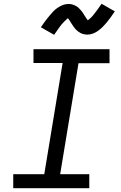

<svg xmlns="http://www.w3.org/2000/svg" viewBox="-20 -995 640 1015"><path d="M50 0V-74H214L311 -662H157V-735H559V-661H395L298 -74H452V0ZM266 -811 196 -851Q208 -869 219 -883.5Q230 -898 240 -910Q250 -922 259.5 -932.5Q269 -943 282.5 -952.5Q296 -962 311 -968Q326 -974 341 -974Q347 -974 352 -973.5Q357 -973 362 -971.5Q367 -970 372 -968Q377 -966 381.5 -963.5Q386 -961 390 -958Q394 -955 397 -952Q400 -949 404 -944.5Q408 -940 411.5 -936Q415 -932 417.5 -928Q420 -924 422.5 -920Q425 -916 427.5 -912Q430 -908 433 -903.5Q436 -899 439 -894.5Q442 -890 444 -888Q448 -890 454 -895.5Q460 -901 463.5 -904.5Q467 -908 470.5 -912Q474 -916 478 -921.5Q482 -927 486.5 -932.5Q491 -938 496 -945Q501 -952 506 -959.5Q511 -967 517 -975L587 -935Q575 -917 564.5 -902.5Q554 -888 544 -876Q534 -864 524 -854Q514 -844 501 -834Q488 -824 472.5 -818Q457 -812 442 -812Q436 -812 429.5 -813Q423 -814 417.5 -815.5Q412 -817 406.5 -820Q401 -823 396 -826.5Q391 -830 387 -833.5Q383 -837 378.5 -842Q374 -847 370.5 -852Q367 -857 364 -861.5Q361 -866 358 -870.5Q355 -875 351.5 -881Q348 -887 344.5 -891.5Q341 -896 339 -899Q336 -896 329.5 -890.5Q323 -885 320 -881.5Q317 -878 313 -874Q309 -870 305 -865Q301 -860 296.5 -854Q292 -848 287 -841Q282 -834 277 -826.5Q272 -819 266 -811Z"/></svg>

Font: Iosevka Curly Slab ExObl
Style: Regular
Weight: 400
Width: 7
Italic angle: -9°
Monospace: yes
Designer: Belleve Invis
Foundry: Belleve Invis
Version: Version 11.1.0; ttfautohint (v1.8.3)